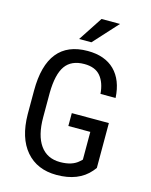

<svg xmlns="http://www.w3.org/2000/svg" viewBox="-134 -1002 860 1097"><g transform="rotate(15 295.5 -453.5)"><path d="M521.5 -88.4 505.9 -68.8Q438.5 9.8 308.6 9.8Q193.4 9.8 127.7 -66.7Q62 -143.1 60.5 -282.7V-422.4Q60.5 -571.8 120.4 -646.2Q180.2 -720.7 299.3 -720.7Q400.9 -720.7 458.3 -664.1Q515.6 -607.4 521.5 -502.4H432.1Q426.8 -568.8 395.3 -606.2Q363.8 -643.6 299.8 -643.6Q223.1 -643.6 187.5 -593.5Q151.9 -543.5 150.4 -433.6V-288.6Q150.4 -181.2 191.4 -123.8Q232.4 -66.4 309.1 -66.4Q381.3 -66.4 418.9 -101.6L432.1 -113.8V-277.8H302.2V-354H521.5ZM327.1 -917.5H436.5L305.7 -773.9H232.9Z"/></g></svg>

Font: Roboto Condensed
Style: Regular
Weight: 400
Designer: Google
Version: Version 2.001047; 2015